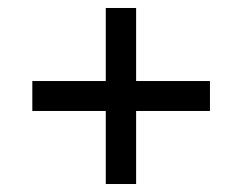

<svg xmlns="http://www.w3.org/2000/svg" viewBox="-20 -598 607 481"><path d="M245 -137V-320H61V-395H245V-578H321V-395H506V-320H321V-137Z"/></svg>

Font: Noto Serif ExtraBold
Style: Regular
Weight: 800
Designer: Monotype Design Team
Foundry: Monotype Imaging Inc.
Version: Version 2.014